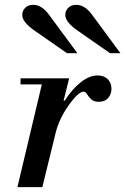

<svg xmlns="http://www.w3.org/2000/svg" viewBox="-20 -774 518 794"><path d="M65 -425V-450H266L243 -358H248Q277 -404 313 -433Q349 -462 384 -462Q410 -462 425.5 -446.5Q441 -431 441 -407Q441 -385 427.5 -369Q414 -353 388 -353Q368 -353 357 -363.5Q346 -374 340 -384.5Q334 -395 326 -395Q304 -395 264 -338.5Q224 -282 210 -224L155 0H52L153 -425ZM478 -554H435L300 -648Q250 -683 250 -712Q250 -730 262.5 -742Q275 -754 296 -754Q330 -754 360 -714ZM300 -554H257L122 -648Q72 -683 72 -712Q72 -730 84.5 -742Q97 -754 118 -754Q152 -754 182 -714Z"/></svg>

Font: Libre Bodoni
Style: Italic
Weight: 400
Italic angle: -13°
Designer: Pablo Impallari, Rodrigo Fuenzalida
Foundry: Pablo Impallari, Rodrigo Fuenzalida
Version: Version 1.001